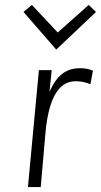

<svg xmlns="http://www.w3.org/2000/svg" viewBox="-20 -760 410 780"><path d="M93.5 0 138 -475H190L181 -386.5Q202.5 -436.5 232.5 -459.8Q262.5 -483 305 -483Q316 -483 330.2 -481Q344.5 -479 357.5 -472.5L347.5 -418Q333.5 -423.5 318.5 -426.8Q303.5 -430 289 -430Q249 -430 223.5 -402.8Q198 -375.5 183.8 -327.8Q169.5 -280 164.5 -218L145.5 0ZM340.5 -740 370 -711.5 208.5 -558.5 75.5 -711.5 109.5 -740 214.5 -628Z"/></svg>

Font: Karla Light
Style: Italic
Weight: 300
Italic angle: -8°
Designer: Jonathan Pinhorn
Version: Version 2.004;gftools[0.9.33]